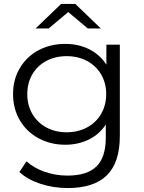

<svg xmlns="http://www.w3.org/2000/svg" viewBox="-20 -752 726 971"><path d="M586 -526V-64Q586 70 520.5 134.5Q455 199 323 199Q250 199 184.5 177.5Q119 156 78 118L114 64Q152 98 206.5 117Q261 136 321 136Q421 136 468 89.5Q515 43 515 -55V-122Q482 -72 428.5 -46Q375 -20 310 -20Q236 -20 175.5 -52.5Q115 -85 80.5 -143.5Q46 -202 46 -276Q46 -350 80.5 -408Q115 -466 175 -498Q235 -530 310 -530Q377 -530 431 -503Q485 -476 518 -425V-526ZM517 -276Q517 -332 491.5 -375.5Q466 -419 420.5 -443.5Q375 -468 317 -468Q260 -468 214.5 -444Q169 -420 143.5 -376Q118 -332 118 -276Q118 -220 143.5 -176Q169 -132 214.5 -107.5Q260 -83 317 -83Q374 -83 420 -107.5Q466 -132 491.5 -176Q517 -220 517 -276ZM424 -608 325 -691 226 -608H160L289 -732H361L490 -608Z"/></svg>

Font: Idrija
Style: Regular
Weight: 400
Designer: Julieta Ulanovsky
Foundry: Julieta Ulanovsky
Version: Version 7.200